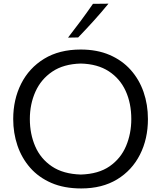

<svg xmlns="http://www.w3.org/2000/svg" viewBox="-20 -1040 898 1071"><path d="M433.1 11.2Q337.9 11.2 266.8 -19.5Q195.8 -50.3 148.4 -104.2Q101.1 -158.2 77.4 -228Q53.7 -297.9 53.7 -376Q53.7 -484.9 97.9 -572.8Q142.1 -660.6 226.3 -712.2Q310.5 -763.7 430.2 -763.7Q521.5 -763.7 591.3 -733.6Q661.1 -703.6 708.7 -650.4Q756.3 -597.2 780.8 -526.9Q805.2 -456.5 805.2 -376Q805.2 -265.1 760.7 -177.5Q716.3 -89.8 633.1 -39.3Q549.8 11.2 433.1 11.2ZM431.2 -66.4Q529.3 -69.3 591.6 -112.5Q653.8 -155.8 683.1 -225.3Q712.4 -294.9 712.4 -376Q712.4 -463.9 680.9 -532.7Q649.4 -601.6 586.9 -642.3Q524.4 -683.1 431.2 -685.5Q334.5 -683.1 271.5 -640.4Q208.5 -597.7 177.5 -528.3Q146.5 -459 146.5 -376Q146.5 -293 176.5 -223.6Q206.5 -154.3 269.5 -111.8Q332.5 -69.3 431.2 -66.4ZM359.4 -830.1Q396 -877 430.9 -924.1Q465.8 -971.2 498.5 -1018.6L585 -1019.5Q545.9 -971.7 503.4 -924.6Q460.9 -877.4 416 -831.1Z"/></svg>

Font: Pinar DS4-Regular
Style: Regular
Weight: 400
Designer: Amin Abedi
Version: Version 2.000